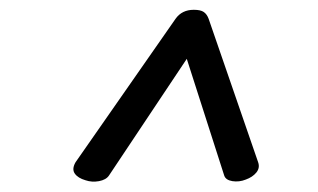

<svg xmlns="http://www.w3.org/2000/svg" viewBox="-20 -610 640 386"><path d="M333 -572.3 131.8 -283.7Q124 -270 130.4 -261Q136.7 -252 151.9 -247.6Q164.6 -243.2 179 -245.8Q193.4 -248.5 199.2 -257.3L355.5 -491.7L430.7 -257.3Q433.6 -248 447.3 -245.8Q460.9 -243.7 474.1 -249Q487.8 -253.9 495.4 -263.2Q502.9 -272.5 499 -283.7L399.4 -572.3Q396 -581.5 389.6 -585.9Q383.3 -590.3 369.6 -590.3Q345.7 -590.3 333 -572.3Z"/></svg>

Font: Courier Prime Sans
Style: Regular
Weight: 300
Italic angle: -10°
Designer: Alan Dague-Greene
Foundry: Quote-Unquote Apps
Version: Version 3.23